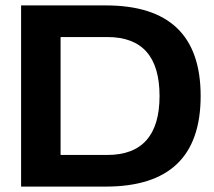

<svg xmlns="http://www.w3.org/2000/svg" viewBox="-20 -690 793 710"><path d="M371 -670H58V0H371C605 0 722 -111 722 -335C722 -559 605 -670 371 -670ZM204 -117V-553H377C506 -553 570 -480 570 -335C570 -191 506 -117 377 -117Z"/></svg>

Font: LT Wave Bold
Style: Regular
Weight: 700
Designer: Daniel Lyons
Version: Version 2.5 (Glyphs App)